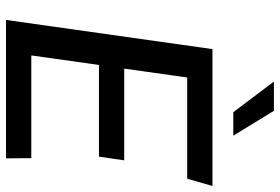

<svg xmlns="http://www.w3.org/2000/svg" viewBox="-166 -764 930 638"><g transform="rotate(90 299.0 -445.0)"><path d="M46.2 0 143.2 -686H598L573.8 -602H237.5L208 -392.8H512.8L500.5 -308.8H195.8L164.2 -84H505.5L506.2 0ZM352.8 -755.2 253.2 -887.2V-890.2H348.2L430.8 -755.2Z"/></g></svg>

Font: Chivo Medium
Style: Italic
Weight: 500
Italic angle: -8.05°
Designer: Hector Gatti
Foundry: Omnibus-Type
Version: Version 2.002